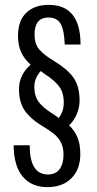

<svg xmlns="http://www.w3.org/2000/svg" viewBox="-20 -759 398 789"><path d="M36 -162H102Q102 -42 177 -42Q209 -42 225 -64Q241 -86 241 -123Q241 -153 230.5 -173.5Q220 -194 201.5 -209Q183 -224 148 -245Q104 -272 81 -305.5Q58 -339 58 -394Q58 -422 70.5 -448Q83 -474 106 -493Q80 -516 67 -544.5Q54 -573 54 -611Q54 -674 88 -706.5Q122 -739 180 -739Q311 -739 311 -576H246Q244 -634 229.5 -660.5Q215 -687 179 -687Q122 -687 122 -617Q122 -578 142 -555Q162 -532 204 -507Q256 -476 281.5 -440.5Q307 -405 307 -345Q307 -317 295.5 -290Q284 -263 264 -244Q287 -222 298.5 -194Q310 -166 310 -126Q310 -63 273.5 -26.5Q237 10 175 10Q110 10 73.5 -33Q37 -76 36 -162ZM242 -337Q242 -378 223.5 -403Q205 -428 168 -452L147 -467Q121 -436 121 -403Q121 -365 138.5 -341Q156 -317 191 -295Q205 -287 221 -274Q242 -300 242 -337Z"/></svg>

Font: Mona Sans Condensed
Style: Regular
Weight: 400
Width: 3
Designer: Deni Anggara
Foundry: GitHub
Version: Version 2.000